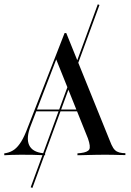

<svg xmlns="http://www.w3.org/2000/svg" viewBox="-30 -739 623 914"><path d="M124.2 155.6 116.1 152.4 435.5 -718.5 443.5 -715.3ZM116.1 -140.3Q93.5 -82.3 108.5 -48.8Q123.4 -15.3 175 -9.7L184.7 -8.9V0Q155.6 -1.6 124.6 -2Q93.5 -2.4 69.4 -2.4Q43.5 -2.4 24.6 -1.6Q5.6 -0.8 -9.7 0V-8.9L0 -10.5Q22.6 -15.3 39.1 -27.8Q55.6 -40.3 71 -64.9Q86.3 -89.5 102.4 -133.1L277.4 -581.5H285.5L492.7 -69.4Q500.8 -47.6 508.5 -35.5Q516.1 -23.4 526.6 -17.7Q537.1 -12.1 552.4 -10.5L566.9 -9.7V-0.8Q555.6 -0.8 541.5 -1.2Q527.4 -1.6 510.9 -2Q494.4 -2.4 475 -2.4H466.9H466.1Q446 -2.4 427 -2Q408.1 -1.6 391.5 -1.2Q375 -0.8 361.7 -0.4Q348.4 0 338.7 0V-8.9L354.8 -10.5Q387.1 -14.5 394.8 -27.4Q402.4 -40.3 388.7 -79.8L235.5 -461.3L246.8 -479.8ZM136.3 -208.9 140.3 -217.7H379.8L383.1 -208.9Z"/></svg>

Font: Playfair 144pt SemiCondensed Medium
Style: Regular
Weight: 500
Width: 4
Designer: Claus Eggers Sørensen
Foundry: Claus Eggers Sørensen
Version: Version 2.203